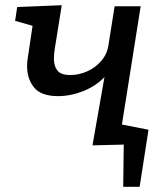

<svg xmlns="http://www.w3.org/2000/svg" viewBox="-20 -554 635 737"><path d="M448 -76 550 -56 516 163H453L455 1L335 4L381 -258Q347 -223 299 -204Q251 -185 203 -185Q138 -185 111 -218Q84 -251 84 -300Q84 -318 87 -334L105 -455L38 -474L46 -527L217 -534L190 -365Q187 -347 187 -328Q187 -300 200.5 -283Q214 -266 250 -266Q283 -266 314.5 -280Q346 -294 368.5 -320Q391 -346 396 -379L420 -530H520Z"/></svg>

Font: Bitter Pro Medium
Style: Italic
Weight: 500
Italic angle: -9°
Designer: Sol Matas, and Bitter project Authors
Foundry: Sol Matas
Version: Version 1.010